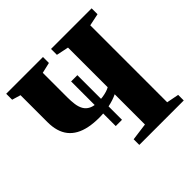

<svg xmlns="http://www.w3.org/2000/svg" viewBox="-185 -919 1095 1095"><g transform="rotate(-45 363.0 -371.5)"><path d="M321 -171V-531H371.5V-171ZM445 -303.5Q412 -287.5 370.5 -279.2Q329 -271 289 -271Q243 -271 206.5 -278.5Q170 -286 142.8 -301.2Q115.5 -316.5 97.5 -339.2Q79.5 -362 70.5 -392.8Q61.5 -423.5 61.5 -462V-679.5L9.5 -695V-743H306V-695L241.5 -680V-482.5Q241.5 -452 245 -425.8Q248.5 -399.5 259.5 -380Q270.5 -360.5 291.8 -349.8Q313 -339 347.5 -339Q365.5 -339 384 -341.5Q402.5 -344 418.8 -349Q435 -354 445 -360V-680L371 -695.5V-743H698.5V-695.5L624.5 -680V-59.5L698.5 -45V0H340V-45.5L445 -59.5Z"/></g></svg>

Font: Merriweather 72pt Black
Style: Regular
Weight: 900
Version: Version 2.100